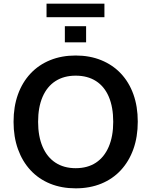

<svg xmlns="http://www.w3.org/2000/svg" viewBox="-20 -1018 825 1048"><path d="M393 10Q316 10 253.5 -15.5Q191 -41 146.5 -89Q102 -137 78 -204Q54 -271 54 -353Q54 -436 78 -502.5Q102 -569 146.5 -616.5Q191 -664 253.5 -689.5Q316 -715 393 -715Q470 -715 532.5 -689.5Q595 -664 639.5 -617Q684 -570 708 -503.5Q732 -437 732 -354Q732 -271 708 -204Q684 -137 639.5 -89Q595 -41 532.5 -15.5Q470 10 393 10ZM393 -100Q458 -100 503.5 -130Q549 -160 573.5 -217Q598 -274 598 -353Q598 -433 574 -489.5Q550 -546 504 -575.5Q458 -605 393 -605Q329 -605 283 -575.5Q237 -546 212.5 -489.5Q188 -433 188 -353Q188 -274 212.5 -217Q237 -160 283 -130Q329 -100 393 -100ZM234 -924V-998H550V-924ZM334 -787V-875H450V-787Z"/></svg>

Font: Nunito Sans 12pt ExtraLight
Style: Regular
Weight: 200
Designer: Vernon Adams
Foundry: Vernon Adams
Version: Version 3.101;gftools[0.9.27]